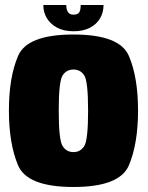

<svg xmlns="http://www.w3.org/2000/svg" viewBox="-20 -741 588 765"><path d="M272.5 4Q457 4 493.5 -82.2Q530 -168.5 530 -300.5Q530 -433 493.5 -518.2Q457 -603.5 272.5 -603.5Q88.5 -603.5 52 -518.2Q15.5 -433 15.5 -300.5Q15.5 -168.5 52 -82.2Q88.5 4 272.5 4ZM272.5 -135Q244.5 -135 229.2 -159.5Q214 -184 214 -300Q214 -416 229.2 -440Q244.5 -464 272.5 -464Q301 -464 316 -440Q331 -416 331 -300Q331 -184 316 -159.5Q301 -135 272.5 -135ZM273 -616.5Q312 -616.5 338.5 -630.5Q365 -644.5 378.8 -668Q392.5 -691.5 392.5 -721H301.5Q301.5 -708 299 -699.2Q296.5 -690.5 290 -686.5Q283.5 -682.5 273 -682.5Q263.5 -682.5 257.2 -686.5Q251 -690.5 247.5 -699Q244 -707.5 244 -721H152.5Q152.5 -691.5 167 -668Q181.5 -644.5 208 -630.5Q234.5 -616.5 273 -616.5Z"/></svg>

Font: Anybody Condensed Black
Style: Regular
Weight: 900
Width: 3
Designer: Tyler Finck
Foundry: Etcetera Type Company
Version: Version 1.113;gftools[0.9.25]